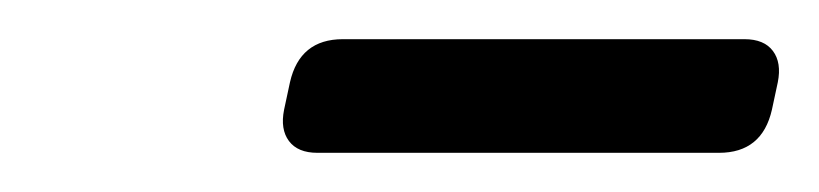

<svg xmlns="http://www.w3.org/2000/svg" viewBox="-20 -591 418 98"><path d="M142 -513Q132 -513 127.5 -519Q123 -525 125 -535L128 -549Q133 -571 155 -571H360Q370 -571 374.5 -565Q379 -559 377 -549L374 -535Q369 -513 347 -513Z"/></svg>

Font: Rubik Light
Style: Italic
Weight: 300
Italic angle: -12°
Designer: Hubert and Fischer
Foundry: Hubert and Fischer
Version: Version 2.300;gftools[0.9.30]